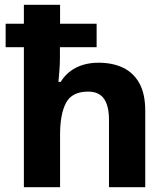

<svg xmlns="http://www.w3.org/2000/svg" viewBox="-20 -780 696 800"><path d="M230.3 -760V-681H382.6V-583.3H229.7V-537.1Q229.7 -515.7 227.6 -487.3Q225.5 -459 223.5 -438.7H232.6Q250.2 -466.7 274 -484.1Q297.9 -501.5 327.2 -510.1Q356.4 -518.7 390.2 -518.7Q449.1 -518.7 492.7 -497.9Q536.3 -477.1 560.8 -432.9Q585.2 -388.7 585.2 -318.6V0H434.1V-280.3Q434.1 -339.2 413.1 -368.8Q392.1 -398.3 347.1 -398.3Q280.2 -398.3 255.3 -351.9Q230.3 -305.6 230.3 -218.3V0H79.5V-583.3H3.5V-681H79.5V-760Z"/></svg>

Font: Noto Sans Symbols
Style: Regular
Weight: 400
Designer: Monotype Design Team
Foundry: Monotype Imaging Inc.
Version: Version 2.002